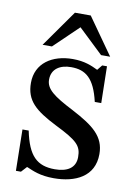

<svg xmlns="http://www.w3.org/2000/svg" viewBox="-80 -726 553 789"><g transform="rotate(10 197.0 -331.5)"><path d="M42 8H63L84 -15H86C112 -4 142 11 200 11C290 11 368 -25 368 -119C368 -193 319 -230 228 -278C144 -321 111 -346 111 -385C111 -430 146 -451 192 -451C253 -451 290 -422 312 -327H339L336 -480H316L299 -459H298C273 -471 243 -485 193 -485C107 -485 40 -441 40 -359C40 -285 81 -250 172 -204C265 -158 284 -139 284 -92C284 -45 248 -26 198 -26C124 -26 86 -61 65 -164H39ZM99 -521 201 -619 304 -521H342L234 -674H168L60 -521Z"/></g></svg>

Font: STIX Two Text
Style: Regular
Weight: 400
Designer: Ross Mills, John Hudson & Paul Hanslow, Tiro Typeworks Ltd; with prior portions MicroPress Inc., and Coen Hoffman.
Foundry: Tiro Typeworks Ltd
Version: Version 2.13 b171